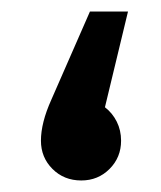

<svg xmlns="http://www.w3.org/2000/svg" viewBox="-20 -312 280 333"><path d="M51 -68Q51 -99 69 -139L136 -292H202L162 -126Q175 -116 182.5 -101Q190 -86 190 -68Q190 -39 170 -19Q150 1 121 1Q91 1 71 -19Q51 -39 51 -68Z"/></svg>

Font: Fira GO
Style: Regular
Weight: 400
Designer: Carrois Corporate
Foundry: Carrois Corporate GbR
Version: Version 0.300